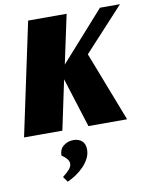

<svg xmlns="http://www.w3.org/2000/svg" viewBox="-98 -709 849 1066"><g transform="rotate(-10 326.5 -176.0)"><path d="M293 -359 540 -636H653L429 -393L581 0H363L275 -279L216 0H0L135 -635H352ZM333 127Q333 153 320.5 177Q308 201 288 221.5Q268 242 244 258Q220 274 196 284L175 254Q200 235 213.5 219Q227 203 227 187Q227 162 187 135Q187 100 211 81Q235 62 267 62Q296 62 314.5 78Q333 94 333 127Z"/></g></svg>

Font: Racing Sans One
Style: Regular
Weight: 400
Designer: Pablo Impallari, Rodrigo Fuenzalida
Foundry: Pablo Impallari, Rodrigo Fuenzalida
Version: Version 1.001; ttfautohint (v0.8) -G 200 -r 50